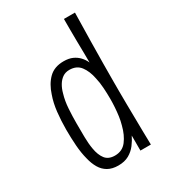

<svg xmlns="http://www.w3.org/2000/svg" viewBox="-174 -779 772 874"><g transform="rotate(-30 211.5 -342.0)"><path d="M62 -251Q62 -298 67 -342.5Q72 -387 85 -423Q100 -470 129 -498.5Q158 -527 207 -527Q234 -527 253 -518.5Q272 -510 285.5 -495.5Q299 -481 307 -463Q307 -485 306.5 -515Q306 -545 305.5 -577.5Q305 -610 305 -640Q305 -670 305 -693H363Q361 -607 360 -541.5Q359 -476 358.5 -426Q358 -376 358 -335Q358 -311 358 -280Q358 -249 358.5 -214.5Q359 -180 359.5 -143.5Q360 -107 360.5 -70.5Q361 -34 362 0H307V-79Q297 -58 281.5 -37.5Q266 -17 243 -4Q220 9 187 9Q155 9 133 -3.5Q111 -16 97.5 -39Q84 -62 77 -92Q68 -126 65 -167Q62 -208 62 -251ZM117 -254Q117 -216 117.5 -180.5Q118 -145 123 -117Q129 -81 145.5 -59.5Q162 -38 196 -38Q235 -38 257.5 -67.5Q280 -97 291 -141Q297 -162 300 -184Q303 -206 304.5 -228.5Q306 -251 306 -272Q306 -301 304 -331Q302 -361 296 -386Q288 -427 268 -453.5Q248 -480 210 -480Q189 -480 174 -469.5Q159 -459 148.5 -441.5Q138 -424 132 -401Q122 -368 119.5 -328.5Q117 -289 117 -254Z"/></g></svg>

Font: Truculenta Light
Style: Regular
Weight: 300
Version: Version 1.002